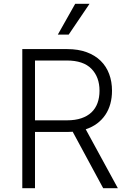

<svg xmlns="http://www.w3.org/2000/svg" viewBox="-20 -984 671 1004"><path d="M96.6 -727.3H331.3Q389.2 -727.3 433.1 -711.1Q476.9 -695 506.4 -666Q535.9 -637.1 550.8 -597.1Q565.7 -557.2 565.7 -509.6Q565.7 -473 557 -441.2Q548.3 -409.4 530.9 -383.5Q513.5 -357.6 487.9 -338.4Q462.4 -319.2 428.3 -307.9L596.2 0H519.5L360.1 -295.1Q346.9 -294 332.4 -294H163V0H96.6ZM163 -354.8H330.6Q373.2 -354.8 405.2 -365.6Q437.1 -376.4 458.3 -396.5Q479.4 -416.5 489.9 -445.3Q500.4 -474.1 500.4 -509.6Q500.4 -581 458.1 -624.3Q415.8 -667.6 329.5 -667.6H163ZM282.3 -802.9 373.2 -964.1H448.2L339.1 -802.9Z"/></svg>

Font: Inter P Light
Style: Regular
Weight: 300
Designer: Rasmus Andersson
Foundry: rsms
Version: Version 3.018;git-588b23468